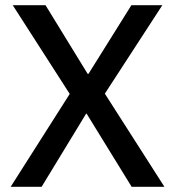

<svg xmlns="http://www.w3.org/2000/svg" viewBox="-20 -718 673 738"><path d="M21 0 248 -357 29 -698H155L317 -434H320L485 -698H604L383 -358L612 0H486L313 -281H311L140 0Z"/></svg>

Font: Anuphan Medium
Style: Regular
Weight: 500
Designer: Mike Abbink, Paul van der Laan, Pieter van Rosmalen, Mint Tantisuwanna
Foundry: Bold Monday; Cadson Demak
Version: Version 3.002;hotconv 1.0.109;makeotfexe 2.5.65596